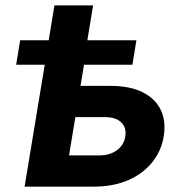

<svg xmlns="http://www.w3.org/2000/svg" viewBox="-20 -696 684 716"><path d="M40.3 -454.6 55.2 -545.9H488.7L473.8 -454.6ZM161.5 -545.9 183 -675.8H327.2L305.7 -545.9ZM229.3 -375.7H392.1Q464.5 -375.7 511.8 -352Q559.2 -328.4 579.5 -286.2Q599.8 -243.9 590.4 -187.3Q581.4 -132 546.7 -89.7Q512.1 -47.4 456.9 -23.7Q401.7 0 329.8 0H71.7L162 -545.9H308.4L237.4 -116.4H349.1Q389.1 -116.4 415.6 -135.5Q442 -154.7 447 -186Q452.6 -219.3 432.5 -239.2Q412.5 -259.1 372.7 -259.1H209.6Z"/></svg>

Font: Adwaita Sans
Style: Italic
Weight: 400
Italic angle: -9.39999°
Designer: Rasmus Andersson
Foundry: rsms
Version: Version 4.001;git-9221beed3